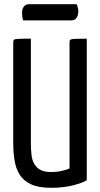

<svg xmlns="http://www.w3.org/2000/svg" viewBox="-20 -884 477 914"><path d="M223 10Q163 10 127 -7Q91 -24 73 -53.5Q55 -83 49 -122Q43 -161 43 -204V-683Q43 -692 47 -695Q51 -698 68 -699Q85 -700 127 -700V-202Q127 -172 130 -146.5Q133 -121 143.5 -103Q154 -85 173 -75Q192 -65 223 -65Q250 -65 274 -70.5Q298 -76 311 -82V-683Q311 -692 315 -695Q319 -698 336 -699Q353 -700 393 -700V-26Q375 -14 329 -2Q283 10 223 10ZM90 -787Q87 -797 86 -806Q85 -815 85 -824Q85 -841 93.5 -852.5Q102 -864 118 -864H345Q349 -854 351 -845.5Q353 -837 353 -829Q352 -810 344 -798.5Q336 -787 322 -787Z"/></svg>

Font: Yanone Kaffeesatz
Style: Regular
Weight: 400
Designer: Yanone (Cyrillic: Daniel Pouzeot, Huerta Tipografica, and Cyreal)
Foundry: Yanone
Version: Version 2.003